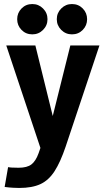

<svg xmlns="http://www.w3.org/2000/svg" viewBox="-20 -725 520 950"><path d="M20 102Q23 103 35.5 104Q48 105 72 105Q114 105 135.5 88.5Q157 72 171 33L180 7L11 -500H155L241 -151L328 -500H472L305 0Q279 77 250 122Q221 167 180 186Q139 205 75 205Q63 205 44.5 204Q26 203 3 200ZM140 -555Q108 -555 86.5 -577Q65 -599 65 -630Q65 -661 86.5 -683Q108 -705 140 -705Q171 -705 193 -683Q215 -661 215 -630Q215 -599 193 -577Q171 -555 140 -555ZM336 -555Q305 -555 283 -577Q261 -599 261 -630Q261 -661 283 -683Q305 -705 336 -705Q368 -705 389.5 -683Q411 -661 411 -630Q411 -599 389.5 -577Q368 -555 336 -555Z"/></svg>

Font: Epunda Sans
Style: Bold
Weight: 700
Designer: Simon Atzbach
Foundry: typofactur
Version: Version 2.204; ttfautohint (v1.8.4.7-5d5b)